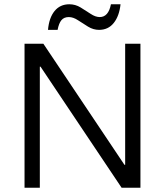

<svg xmlns="http://www.w3.org/2000/svg" viewBox="-20 -880 773 900"><path d="M638.3 0H550L170 -567.5H166.7V0H95V-675H183.3L563.3 -107.5H566.7V-675H638.3ZM205 -740Q210 -796.7 235.8 -828.3Q261.7 -860 305 -860Q333.3 -860 357.9 -845Q382.5 -830 405 -815Q427.5 -800 447.5 -800Q488.3 -800 500 -860H545Q539.2 -805 513.3 -772.5Q487.5 -740 444.2 -740Q417.5 -740 392.9 -755Q368.3 -770 345.8 -785Q323.3 -800 302.5 -800Q280 -800 267.9 -785.4Q255.8 -770.8 250 -740Z"/></svg>

Font: Funnel Sans Light
Style: Regular
Weight: 300
Designer: NORD ID, Kristian Moeller
Foundry: Dicotype
Version: Version 1.000